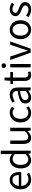

<svg xmlns="http://www.w3.org/2000/svg" viewBox="2111 -2947 849 5111"><g transform="rotate(-90 2535.5 -391.5)"><path d="M127 -62Q51 -141 51 -271Q51 -398 126 -480Q197 -557 296 -557Q398 -557 456 -488Q512 -420 512 -302Q512 -276 508 -250H142Q146 -163 196 -112Q245 -60 322 -60Q394 -60 458 -103L491 -43Q404 13 311 13Q199 13 127 -62ZM432 -315Q432 -484 297 -484Q237 -484 194 -440Q149 -393 141 -315Z M668 -61Q607 -137 607 -271Q607 -399 678 -480Q745 -557 842 -557Q918 -557 995 -493L990 -587V-796H1081V0H1007L998 -64H996Q917 13 831 13Q728 13 668 -61ZM990 -138V-423Q926 -480 858 -480Q791 -480 747 -423Q701 -364 701 -272Q701 -173 740 -118Q779 -63 851 -63Q923 -63 990 -138Z M1259 -199V-543H1350V-210Q1350 -134 1374 -100Q1398 -66 1452 -66Q1525 -66 1599 -158V-543H1690V0H1614L1607 -85H1604Q1519 13 1424 13Q1259 13 1259 -199Z M1906 -62Q1832 -139 1832 -271Q1832 -402 1911 -482Q1985 -557 2094 -557Q2180 -557 2253 -493L2206 -432Q2152 -481 2097 -481Q2023 -481 1975 -423Q1927 -364 1927 -271Q1927 -177 1974 -120Q2020 -63 2095 -63Q2164 -63 2223 -117L2262 -56Q2187 13 2087 13Q1976 13 1906 -62Z M2382 -27Q2337 -69 2337 -141Q2337 -229 2417 -277Q2496 -324 2671 -344Q2671 -481 2559 -481Q2482 -481 2396 -423L2360 -486Q2471 -557 2574 -557Q2762 -557 2762 -334V0H2687L2679 -65H2676Q2582 13 2496 13Q2426 13 2382 -27ZM2671 -132V-284Q2426 -255 2426 -147Q2426 -60 2522 -60Q2590 -60 2671 -132Z M2936 -168V-469H2855V-538L2940 -543L2951 -695H3027V-543H3174V-469H3027V-166Q3027 -61 3111 -61Q3137 -61 3173 -75L3191 -7Q3129 13 3091 13Q2936 13 2936 -168Z M3297 -543H3388V0H3297ZM3298 -672Q3280 -689 3280 -714Q3280 -773 3343 -773Q3406 -773 3406 -714Q3406 -689 3388 -672Q3370 -655 3343 -655Q3316 -655 3298 -672Z M3493 -543H3588L3690 -234L3741 -74H3745L3795 -234L3898 -543H3988L3795 0H3689Z M4124 -62Q4048 -141 4048 -271Q4048 -402 4124 -482Q4195 -557 4300 -557Q4405 -557 4476 -482Q4552 -402 4552 -271Q4552 -141 4476 -62Q4405 13 4300 13Q4195 13 4124 -62ZM4414 -120Q4458 -177 4458 -271Q4458 -365 4414 -423Q4371 -481 4300 -481Q4230 -481 4186 -423Q4143 -365 4143 -271Q4143 -177 4186 -120Q4229 -63 4300 -63Q4371 -63 4414 -120Z M4634 -62 4679 -122Q4758 -58 4840 -58Q4892 -58 4921 -83Q4947 -106 4947 -143Q4947 -198 4823 -246Q4748 -274 4714 -301Q4661 -342 4661 -403Q4661 -470 4710 -512Q4762 -557 4848 -557Q4938 -557 5017 -496L4973 -437Q4908 -485 4848 -485Q4800 -485 4773 -462Q4749 -441 4749 -407Q4749 -373 4786 -349Q4805 -337 4869 -313Q4951 -282 4982 -258Q5035 -216 5035 -148Q5035 -79 4984 -35Q4930 13 4837 13Q4725 13 4634 -62Z"/></g></svg>

Font: Source Han Sans K Regular
Style: Regular
Weight: 400
Designer: Ryoko NISHIZUKA  (kana & ideographs); Paul D. Hunt (Latin, Greek & Cyrillic); Wenlong ZHANG  (bopomofo); Sandoll Communi
Foundry: Adobe Systems Incorporated
Version: Version 1.00 July 18, 2014, initial release